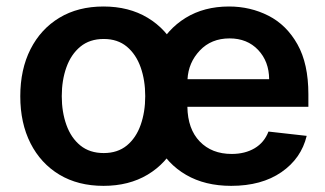

<svg xmlns="http://www.w3.org/2000/svg" viewBox="-20 -573 1021 603"><path d="M305 10.7Q225.1 10.7 166.5 -24.5Q108 -59.7 75.8 -123Q43.7 -186.4 43.7 -270.6Q43.7 -355.1 75.8 -418.5Q108 -481.9 166.5 -517.2Q225.1 -552.6 305 -552.6Q384.9 -552.6 443.7 -517.2Q502.5 -481.9 534.4 -418.5Q566.4 -355.1 566.4 -270.6Q566.4 -186.4 534.4 -123Q502.5 -59.7 443.7 -24.5Q384.9 10.7 305 10.7ZM305.8 -92.3Q349.4 -92.3 378.4 -116.1Q407.3 -139.9 421.7 -180.6Q436.1 -221.2 436.1 -271Q436.1 -321 421.7 -361.7Q407.3 -402.3 378.4 -426.5Q349.4 -450.6 305.8 -450.6Q261.7 -450.6 232.4 -426.5Q203.1 -402.3 188.6 -361.7Q174 -321 174 -271Q174 -221.2 188.6 -180.6Q203.1 -139.9 232.4 -116.1Q261.7 -92.3 305.8 -92.3ZM706 10.7Q623.9 10.7 564.5 -23.8Q505 -58.2 473 -121.1Q441.1 -183.9 441.1 -269.5Q441.1 -353.7 473 -417.4Q505 -481.2 563 -516.9Q621.1 -552.6 699.2 -552.6Q766.3 -552.6 823.2 -523.6Q880 -494.7 914.2 -433.8Q948.5 -372.9 948.5 -277V-237.6H568.5Q569.6 -167.6 607.4 -128.6Q645.2 -89.5 707.7 -89.5Q749.3 -89.5 779.7 -107.4Q810 -125.4 823.2 -159.8L943.2 -146.3Q926.1 -75.3 863.8 -32.3Q801.5 10.7 706 10.7ZM825.3 -324.2Q824.9 -380 790.7 -416.2Q756.4 -452.4 701 -452.4Q643.5 -452.4 607.6 -414.4Q571.7 -376.4 568.9 -324.2Z"/></svg>

Font: Linik Sans SemiBold
Style: Regular
Weight: 600
Designer: Rasmus Andersson (font), Cristiano Sobral (main changes)
Foundry: rsms
Version: Version 3.018;June 1, 2022;FontCreator 14.0.0.2814 64-bit; t